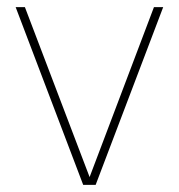

<svg xmlns="http://www.w3.org/2000/svg" viewBox="-20 -520 503 540"><path d="M214 0 24 -500H50L232 -22L413 -500H439L249 0Z"/></svg>

Font: Haskoy Thin
Style: Regular
Weight: 100
Designer: Ertekin Erdin
Foundry: Ertekin Erdin
Version: Version 2.000; ttfautohint (v1.8.4.7-5d5b)